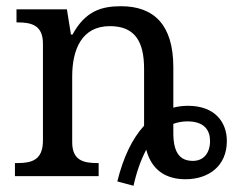

<svg xmlns="http://www.w3.org/2000/svg" viewBox="-20 -566 767 617"><path d="M357 17 409 31C419 -14 433 -53 450 -85C468 -16 517 10 576 10C650 10 709 -32 709 -113C709 -172 672 -226 584 -226C569 -226 551 -224 537 -220V-350C537 -487 474 -546 369 -546C305 -546 254 -530 213 -455H208L195 -536H33V-494H37C81 -494 118 -485 118 -426V-114C118 -51 81 -42 36 -42H28V0H297V-42H293C249 -42 212 -50 212 -109V-320C212 -406 242 -482 333 -482C414 -482 443 -432 443 -345V-162C405 -121 376 -60 357 17ZM600 -49C559 -49 538 -74 537 -135V-168C550 -173 567 -176 582 -176C637 -176 655 -147 655 -113C655 -75 635 -49 600 -49Z"/></svg>

Font: Noto Serif
Style: Regular
Weight: 400
Designer: Monotype Design Team
Foundry: Monotype Imaging Inc.
Version: Version 2.015